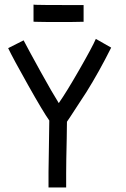

<svg xmlns="http://www.w3.org/2000/svg" viewBox="-20 -827 558 850"><path d="M350.1 -804.7V-730.5H341.8Q313.5 -729.5 243.2 -729.5Q170.4 -729.5 137.2 -730.5L128.4 -731V-806.6L137.7 -805.7Q169.4 -804.7 261.7 -804.7Q261.7 -804.7 341.8 -804.7ZM194.8 2.9V-65.9Q194.8 -85.9 196.5 -174.3Q198.2 -262.7 198.2 -293.5Q171.4 -331.1 104.5 -450Q37.6 -568.8 16.1 -613.8L84.5 -648.4Q107.4 -604.5 159.9 -509.5Q212.4 -414.6 240.2 -370.6Q273.9 -418.5 331.5 -519Q389.2 -619.6 404.3 -654.8L472.2 -616.2Q418.5 -508.8 362.3 -418.9Q344.7 -392.6 324.5 -361.1Q304.2 -329.6 292.2 -311.5Q280.3 -293.5 276.4 -288.1Q276.4 -276.9 275.9 -252.9Q275.4 -229 275.4 -215.3Q272.9 -107.9 272.9 -61V2.9Z"/></svg>

Font: Fantasque Sans Mono
Style: Regular
Weight: 400
Monospace: yes
Designer: Jany Belluz
Version: Version 1.8.0 ; ttfautohint (v1.8.2)